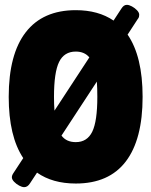

<svg xmlns="http://www.w3.org/2000/svg" viewBox="-20 -750 624 793"><path d="M80 23Q71 23 59 16.5Q47 10 38 0.5Q29 -9 29 -18Q29 -26 36 -36L76 -97Q16 -187 16 -350Q16 -526 86.5 -617Q157 -708 293 -708Q386 -708 449 -665L481 -714Q486 -722 491.5 -726Q497 -730 504 -730Q513 -730 525 -723.5Q537 -717 546 -707.5Q555 -698 555 -689Q555 -685 554 -680.5Q553 -676 548 -670L507 -607Q569 -517 569 -350Q569 -174 499.5 -83Q430 8 293 8Q197 8 133 -37L104 7Q94 23 80 23ZM203 -350Q203 -319 205 -293L349 -513Q329 -537 293 -537Q245 -537 224 -494Q203 -451 203 -350ZM293 -163Q340 -163 361 -206Q382 -249 382 -350Q382 -386 380 -413L234 -190Q254 -163 293 -163Z"/></svg>

Font: Asap Condensed Black
Style: Regular
Weight: 900
Width: 3
Designer: Pablo Cosgaya
Foundry: Omnibus-Type
Version: Version 3.001; ttfautohint (v1.8.4.7-5d5b)